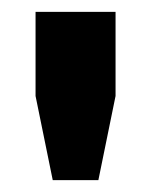

<svg xmlns="http://www.w3.org/2000/svg" viewBox="-20 -820 255 324"><path d="M40 -658V-800H175V-658L146 -516H69Z"/></svg>

Font: Big Shoulders Text Black
Style: Regular
Weight: 900
Designer: Patric King
Foundry: XO Type Co
Version: Version 1.000; ttfautohint (v1.8.2)